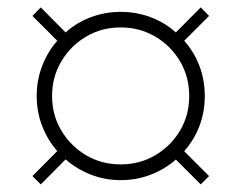

<svg xmlns="http://www.w3.org/2000/svg" viewBox="-20 -586 652 518"><path d="M90 -88.5 157 -156Q186.5 -130 224.8 -115Q263 -100 305.5 -100Q348.5 -100 386.8 -114.8Q425 -129.5 454.5 -155.5L521.5 -88.5L544 -111L477 -178Q503.5 -208 518 -246Q532.5 -284 532.5 -327Q532.5 -370 518 -408.2Q503.5 -446.5 477 -476L544 -543L521.5 -566L454.5 -498.5Q425 -525 386.8 -539.5Q348.5 -554 305.5 -554Q263 -554 224.8 -539.5Q186.5 -525 157 -498.5L90 -566L67.5 -543L134.5 -476Q108.5 -446.5 93.8 -408.2Q79 -370 79 -327Q79 -284 93.8 -246Q108.5 -208 134.5 -178.5L67.5 -111ZM305.5 -142.5Q254 -142.5 212.2 -167.2Q170.5 -192 145.5 -233.8Q120.5 -275.5 120.5 -327Q120.5 -378.5 145.5 -420.5Q170.5 -462.5 212.2 -487.2Q254 -512 305.5 -512Q357 -512 399 -487.2Q441 -462.5 465.8 -420.5Q490.5 -378.5 490.5 -327Q490.5 -275.5 465.8 -233.8Q441 -192 399 -167.2Q357 -142.5 305.5 -142.5Z"/></svg>

Font: Spartan Light
Style: Regular
Weight: 300
Designer: Matt Bailey, Mirko Velimirovic
Foundry: Matt Bailey
Version: Version 1.003; ttfautohint (v1.8.3)